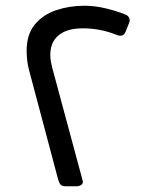

<svg xmlns="http://www.w3.org/2000/svg" viewBox="-20 -641 530 666"><path d="M205.6 5Q195.6 5 190.5 -0.3Q185.4 -5.6 181.8 -18L80.5 -398.8Q75.9 -415.3 74.2 -433.1Q72.4 -450.9 72.4 -464.8Q72.4 -521.5 100.9 -556Q129.4 -590.4 175.3 -605.8Q221.2 -621.1 272.4 -621.1Q307.6 -621.1 343.3 -612.8Q379.1 -604.6 413.4 -591.2Q424.2 -587.2 427.8 -579.6Q431.4 -571.9 428.8 -564L415.5 -530.6Q407.9 -511.4 385.4 -519.6Q328.9 -542.7 267.9 -542.7Q221.1 -542.7 193.7 -525.9Q166.3 -509.2 158.1 -479.2Q149.9 -449.1 160.6 -408.1L266.7 -14.7Q269.6 -5.6 262.6 -0.3Q255.6 5 247 5Z"/></svg>

Font: Rubik Light
Style: Regular
Weight: 300
Designer: Hubert and Fischer
Foundry: Hubert and Fischer
Version: Version 2.300;gftools[0.9.30]